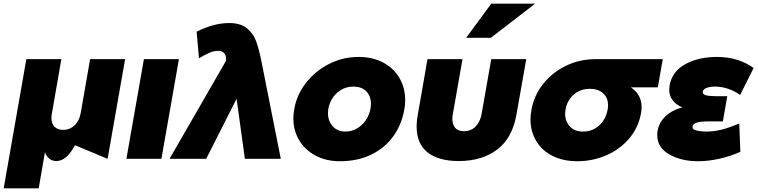

<svg xmlns="http://www.w3.org/2000/svg" viewBox="-48 -862 4113 1042"><path d="M-28 160 95 -541H285L234 -248Q231 -235 231 -223Q231 -191 248 -174Q265 -157 295 -157Q330 -157 356 -181Q382 -205 390 -248L441 -541H631L536 0L359 -74Q313 12 258 12Q235 12 218.5 -2Q202 -16 196 -36L162 160Z M923 -541H733L638 0H828Z M872 0H1071L1236 -326L1281 0H1476L1371 -528Q1357 -597 1342 -638.5Q1327 -680 1292 -708.5Q1257 -737 1195 -737Q1113 -737 1019 -690L1032 -546Q1066 -566 1089.5 -576Q1113 -586 1137 -586Q1160 -586 1171 -570.5Q1182 -555 1178 -532V-531Z M2147 -272Q2151 -293 2151 -318Q2151 -385 2120 -438.5Q2089 -492 2031.5 -522.5Q1974 -553 1898 -553Q1813 -553 1738 -515Q1663 -477 1612.5 -412Q1562 -347 1549 -270Q1544 -242 1544 -220Q1544 -154 1575.5 -101Q1607 -48 1664.5 -17.5Q1722 13 1797 13Q1892 13 1966 -22.5Q2040 -58 2086.5 -122.5Q2133 -187 2147 -272ZM1965 -299Q1965 -261 1947 -226Q1929 -191 1897 -169.5Q1865 -148 1827 -148Q1784 -148 1758 -176.5Q1732 -205 1732 -248Q1732 -285 1750 -318.5Q1768 -352 1799.5 -372Q1831 -392 1868 -392Q1916 -392 1940.5 -366Q1965 -340 1965 -299Z M2618 -541 2566 -245Q2559 -203 2534 -176.5Q2509 -150 2470 -150Q2438 -150 2422.5 -168Q2407 -186 2407 -217Q2407 -230 2410 -245L2462 -541H2272L2219 -237Q2213 -204 2213 -176Q2213 -82 2272.5 -35Q2332 12 2442 12Q2568 12 2650.5 -50.5Q2733 -113 2755 -241L2808 -541ZM2482 -657H2616L2856 -842H2618Z M3434 -280Q3434 -265 3431 -248Q3417 -169 3366 -109.5Q3315 -50 3241 -18.5Q3167 13 3085 13Q3008 13 2950.5 -16Q2893 -45 2862 -97Q2831 -149 2831 -214Q2831 -236 2836 -264Q2849 -342 2898.5 -405Q2948 -468 3022.5 -504.5Q3097 -541 3184 -541H3549L3522 -388H3376Q3434 -349 3434 -280ZM3249 -264Q3252 -278 3252 -290Q3252 -331 3225.5 -355.5Q3199 -380 3154 -380Q3102 -380 3066 -349Q3030 -318 3021 -266Q3019 -252 3019 -244Q3019 -204 3044.5 -176Q3070 -148 3115 -148Q3167 -148 3203 -180.5Q3239 -213 3249 -264Z M3785 -148Q3824 -148 3864.5 -157.5Q3905 -167 3964 -192L3970 -38Q3913 -13 3854 0Q3795 13 3741 13Q3648 13 3583.5 -24.5Q3519 -62 3519 -128Q3519 -182 3555 -222Q3591 -262 3655 -279Q3584 -310 3584 -376Q3584 -383 3586 -399Q3600 -475 3671.5 -514Q3743 -553 3843 -553Q3959 -553 4042 -493L3969 -347Q3902 -392 3833 -392Q3803 -392 3784.5 -384Q3766 -376 3766 -362Q3766 -349 3785 -344.5Q3804 -340 3838 -340H3899L3875 -203H3790Q3710 -203 3710 -172Q3710 -159 3733 -153.5Q3756 -148 3785 -148Z"/></svg>

Font: Geom Black
Style: Bold Italic
Weight: 900
Italic angle: -10°
Version: Version 1.102